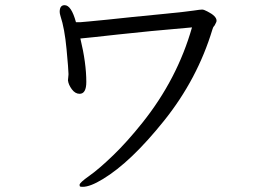

<svg xmlns="http://www.w3.org/2000/svg" viewBox="-20 -700 1040 743"><path d="M243 -389 245 -411V-415Q245 -430 237.5 -510Q230 -590 214 -638Q211 -648 211 -654Q211 -680 230 -680Q256 -680 274 -614H290Q295 -614 324 -617L396 -624Q440 -629 491 -634Q542 -639 622.5 -647Q703 -655 729 -659Q755 -663 762 -663Q769 -663 782 -656Q818 -638 818 -620Q818 -616 816 -612.5Q814 -609 812 -604.5Q810 -600 807.5 -598Q805 -596 802 -586Q744 -394 615 -233Q486 -72 378 -7Q329 23 300 23Q291 23 289.5 21.5Q288 20 288 15Q288 7 325.5 -19.5Q363 -46 417.5 -98.5Q472 -151 531 -225Q666 -394 723 -594Q548 -579 436.5 -566.5Q325 -554 291 -551Q314 -456 314 -383Q314 -337 288 -337Q271 -337 258 -354.5Q245 -372 243 -389Z"/></svg>

Font: LXGW WenKai
Style: Regular
Weight: 400
Designer: LXGW / Fontworks Inc.
Foundry: LXGW / Fontworks Inc.
Version: Version 1.520; June 14, 2025